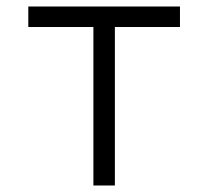

<svg xmlns="http://www.w3.org/2000/svg" viewBox="-20 -570 640 590"><path d="M267 0H333V-487H533V-550H67V-487H267Z"/></svg>

Font: JetBrains Mono ExtraLight
Style: Regular
Weight: 240
Monospace: yes
Designer: Philipp Nurullin, Konstantin Bulenkov
Foundry: JetBrains
Version: Version 2.305